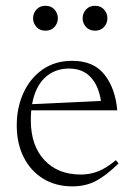

<svg xmlns="http://www.w3.org/2000/svg" viewBox="-20 -652 475 682"><path d="M236.5 -436Q313 -436 351.5 -386.5Q390 -337 396.5 -260H91Q89.5 -243 89.5 -224.5Q89.5 -135 137.5 -83.5Q185.5 -32 267 -32Q299.5 -32 328.8 -43.5Q358 -55 391.5 -83L401 -71.5Q358.5 -29.5 321.8 -9.8Q285 10 237 10Q178 10 133.5 -17.2Q89 -44.5 64.2 -93.5Q39.5 -142.5 39.5 -206.5Q39.5 -269.5 63.2 -321.8Q87 -374 131.2 -405Q175.5 -436 236.5 -436ZM225 -408.5Q174 -408.5 139.5 -376Q105 -343.5 94 -282L338.5 -293.5Q330.5 -347.5 302 -378Q273.5 -408.5 225 -408.5ZM141.5 -543Q121.5 -543 109.5 -556.2Q97.5 -569.5 97.5 -587Q97.5 -605 109.5 -618.2Q121.5 -631.5 141.5 -631.5Q161.5 -631.5 173.5 -618.2Q185.5 -605 185.5 -587Q185.5 -569.5 173.5 -556.2Q161.5 -543 141.5 -543ZM317.5 -543Q297.5 -543 285.5 -556.2Q273.5 -569.5 273.5 -587Q273.5 -605 285.5 -618.2Q297.5 -631.5 317.5 -631.5Q337.5 -631.5 349.5 -618.2Q361.5 -605 361.5 -587Q361.5 -569.5 349.5 -556.2Q337.5 -543 317.5 -543Z"/></svg>

Font: Newsreader Text Light
Style: Regular
Weight: 300
Designer: Hugues Gentile
Foundry: Production Type
Version: Version 1.001